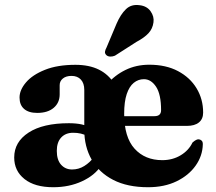

<svg xmlns="http://www.w3.org/2000/svg" viewBox="-20 -756 888 788"><path d="M340.4 -197.1Q326.1 -204.3 311.9 -207.7Q297.6 -211.1 280.1 -211.1Q249.2 -211.1 231.1 -191.6Q213.1 -172.1 213.1 -136.9Q213.1 -99.8 230.6 -80.1Q248.2 -60.4 275.8 -60.4Q303 -60.4 325.9 -74.7Q348.9 -89 364.5 -110.4L394.8 -75.8Q368.8 -36.1 316.3 -11.9Q263.9 12.4 198.6 12.4Q122.8 12.4 80.6 -21.1Q38.3 -54.6 38.3 -109.7Q38.3 -173.6 97.4 -211.9Q156.4 -250.3 262.9 -250.3Q292.7 -250.3 315.6 -245.3Q338.5 -240.4 354.4 -232.5ZM813.7 -293.9Q813.7 -267.6 796.4 -253.5Q779.2 -239.3 746.7 -239.3H456.8V-279.2H614Q641.1 -279.2 641.1 -303.9Q641.1 -368.8 620.6 -399.9Q600 -431 570.7 -431Q547.4 -431 529 -416.1Q510.6 -401.2 500.1 -369.9Q489.6 -338.7 489.6 -289.1Q489.6 -192.9 532.3 -145.8Q575 -98.7 646 -98.7Q688.1 -98.7 721.2 -118.5Q754.4 -138.3 770 -171Q786.3 -185.4 795.5 -184.2Q802.2 -183.8 807.3 -179.1Q812.5 -174.5 812.4 -164.1Q811.4 -116.4 782.9 -76.2Q754.5 -36 704.4 -11.8Q654.4 12.4 587.8 12.4Q503.1 12.4 444.8 -17.6Q386.4 -47.6 356.2 -100.8Q325.9 -154 325.9 -222.7V-387.1Q325.9 -414.2 312 -429.3Q298.1 -444.5 273.5 -444.5Q251 -444.5 237.9 -433.7Q224.9 -422.9 224.9 -406.6V-368.8Q224.9 -334.3 200.4 -313.5Q176 -292.6 132.6 -292.6Q97.7 -292.6 79 -308.9Q60.2 -325.1 60.2 -355.6Q60.2 -386.7 86.7 -417.8Q113.1 -448.9 164.4 -469.4Q215.7 -490 289.4 -490Q345.8 -490 385.4 -470.5Q425.1 -451 449.2 -412.4L419 -409.9Q450.8 -447.3 494.9 -468.8Q539.1 -490.4 592.7 -490.4Q661.1 -490.4 710.5 -464.2Q760 -438 786.8 -393.5Q813.7 -349 813.7 -293.9ZM458.5 -659.1Q474.9 -697 496.8 -718.2Q518.6 -739.4 552.6 -734.7Q583 -731.3 598.1 -709.7Q613.3 -688.1 609.9 -664.4Q606.5 -638.1 589.4 -619.7Q572.4 -601.3 540.1 -584.1L451.7 -527.5Q442.5 -523.6 432.6 -523.8Q422.7 -524.1 416.6 -529.7Q409.6 -536.5 411 -544.5Q412.4 -552.5 417.2 -561Z"/></svg>

Font: Fraunces
Style: Regular
Weight: 900
Version: Version 1.000;[b76b70a41]